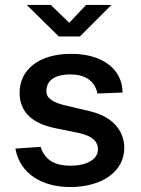

<svg xmlns="http://www.w3.org/2000/svg" viewBox="-20 -744 567 774"><path d="M327 -724 259 -652 185 -724H88L217 -597H302L429 -724ZM263 10C389 10 481 -51 481 -148C481 -198 454 -268 345 -295L252 -317C187 -331 167 -351 167 -376C167 -429 215 -444 264 -444C317 -444 361 -423 373 -367L474 -371C474 -461 398 -527 267 -527C137 -527 58 -463 59 -368C60 -292 110 -246 204 -227L302 -207C353 -195 375 -173 375 -142C375 -101 328 -76 265 -76C209 -76 162 -93 144 -152L42 -145C61 -40 154 10 263 10Z"/></svg>

Font: United Sans SemiBold
Style: Regular
Weight: 600
Designer: Pablo Impallari, Rodrigo Fuenzalida (Modified by Dan O. Williams)
Version: Version 1.000;PS 001.000;hotconv 1.0.88;makeotf.lib2.5.64775